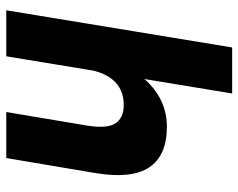

<svg xmlns="http://www.w3.org/2000/svg" viewBox="-94 -666 760 612"><g transform="rotate(90 286.0 -360.0)"><path d="M131.3 -720H278L159.4 0H12.8ZM380.1 -256.6 528.2 -263.8 483.8 0H337.1ZM318.7 -374.4Q270.9 -375.8 241.3 -346.9Q211.7 -317.9 202.2 -262.9L156.5 -264.1Q169.8 -341.9 202 -397.7Q234.2 -453.4 280.9 -482.7Q327.6 -512 383.4 -512Q475.9 -512 513.4 -455.7Q550.8 -399.3 531.8 -285.4L527.1 -256.6H380.1Q390.4 -318.8 374.4 -345.9Q358.3 -372.9 318.7 -374.4Z"/></g></svg>

Font: Oak Sans Light Italic
Style: Regular
Weight: 400
Italic angle: -9.5°
Foundry: Erik Kennedy, Walven
Version: Version 1.000;Glyphs 3.1.2 (3151)